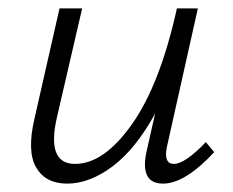

<svg xmlns="http://www.w3.org/2000/svg" viewBox="-20 -433 556 458"><path d="M471 -94 491 -70Q421 5 369 5Q314 5 329 -69L350 -162Q304 -78 249 -36.5Q194 5 140 5Q89 5 66.5 -33Q44 -71 62 -149L122 -413H176L116 -154Q90 -42 159 -42Q228 -42 295 -137Q362 -232 402 -413H452L378 -82Q370 -42 395 -42Q421 -42 471 -94Z"/></svg>

Font: EauTestText Semilight
Style: Italic
Weight: 300
Italic angle: -12°
Designer: Christian Thalmann (Catharsis Fonts)
Version: Version 0.001;PS 000.001;hotconv 1.0.88;makeotf.lib2.5.64775